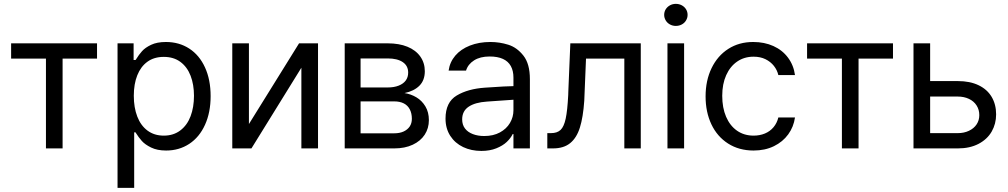

<svg xmlns="http://www.w3.org/2000/svg" viewBox="-20 -749 5089 969"><path d="M36.1 -530.3H469.7V-453.1H295.9V0H211.9V-453.1H36.1Z M573.2 -530.3H654.3V-446.3H664.1L667 -450.2Q680.7 -472.7 696.8 -490.7Q712.9 -508.8 742.7 -522.9Q772.5 -537.1 817.4 -537.1Q883.8 -537.1 935.1 -503.9Q986.3 -470.7 1014.6 -408.7Q1043 -346.7 1043 -263.7Q1043 -181.6 1014.6 -119.1Q986.3 -56.6 935.1 -22.9Q883.8 10.7 818.4 10.7Q773.4 10.7 742.7 -4.4Q711.9 -19.5 695.8 -37.6Q679.7 -55.7 665 -79.1L664.1 -81.1H657.2V199.2H573.2ZM806.6 -64.5Q855.5 -64.5 890.1 -90.8Q924.8 -117.2 941.9 -162.6Q959 -208 959 -265.6Q959 -322.3 941.9 -366.7Q924.8 -411.1 890.6 -436.5Q856.4 -461.9 806.6 -461.9Q757.8 -461.9 724.1 -437.5Q690.4 -413.1 672.9 -369.1Q655.3 -325.2 655.3 -265.6Q655.3 -206.1 672.9 -160.6Q690.4 -115.2 724.6 -89.8Q758.8 -64.5 806.6 -64.5Z M1489.3 -530.3H1585V0H1501V-407.2L1249 0H1152.3V-530.3H1236.3V-123Z M1719.7 -530.3H1936.5Q1994.1 -530.3 2036.1 -513.2Q2078.1 -496.1 2101.1 -463.9Q2124 -431.6 2124 -389.6Q2124 -343.8 2096.7 -316.4Q2069.3 -289.1 2021.5 -279.3Q2053.7 -274.4 2081.5 -257.8Q2109.4 -241.2 2127 -211.9Q2144.5 -182.6 2144.5 -142.6Q2144.5 -101.6 2123.5 -69.3Q2102.5 -37.1 2063 -18.6Q2023.4 0 1969.7 0H1719.7ZM2058.6 -149.4Q2058.6 -176.8 2048.3 -196.8Q2038.1 -216.8 2018.1 -227.1Q1998 -237.3 1969.7 -237.3H1799.8V-76.2H1969.7Q1997.1 -76.2 2017.1 -85.4Q2037.1 -94.7 2047.9 -110.8Q2058.6 -127 2058.6 -149.4ZM2040 -382.8Q2040 -417 2012.7 -435.5Q1985.4 -454.1 1936.5 -454.1H1799.8V-307.6H1936.5Q1968.8 -307.6 1992.2 -316.9Q2015.6 -326.2 2027.8 -342.8Q2040 -359.4 2040 -382.8Z M2493.2 -240.2 2437.5 -236.3Q2377.9 -232.4 2345.2 -210.4Q2312.5 -188.5 2312.5 -146.5Q2312.5 -119.1 2326.7 -100.6Q2340.8 -82 2366.2 -72.3Q2391.6 -62.5 2423.8 -62.5Q2469.7 -62.5 2502.9 -80.6Q2536.1 -98.6 2553.7 -128.4Q2571.3 -158.2 2571.3 -192.4V-357.4Q2571.3 -391.6 2558.1 -415.5Q2544.9 -439.5 2518.1 -451.7Q2491.2 -463.9 2451.2 -463.9Q2403.3 -463.9 2372.6 -444.3Q2341.8 -424.8 2332 -392.6H2244.1Q2250 -435.5 2277.8 -468.3Q2305.7 -501 2351.6 -519Q2397.5 -537.1 2455.1 -537.1Q2501 -537.1 2544.9 -523.4Q2588.9 -509.8 2621.6 -468.3Q2654.3 -426.8 2654.3 -349.6V0H2571.3V-72.3H2567.4Q2557.6 -51.8 2537.6 -32.7Q2517.6 -13.7 2484.9 -0.5Q2452.1 12.7 2409.2 12.7Q2358.4 12.7 2317.4 -6.8Q2276.4 -26.4 2252.4 -63.5Q2228.5 -100.6 2228.5 -150.4Q2228.5 -233.4 2285.2 -267.1Q2341.8 -300.8 2427.7 -306.6Q2437.5 -307.6 2521.5 -312.5L2577.1 -314.5L2578.1 -246.1Q2569.3 -246.1 2493.2 -240.2Z M2742.2 -77.1H2760.7Q2792 -77.1 2809.1 -93.3Q2826.2 -109.4 2835 -150.4Q2843.8 -191.4 2847.7 -269.5Q2847.7 -276.4 2848.1 -282.7Q2848.6 -289.1 2848.6 -295.9L2858.4 -530.3H3213.9V0H3130.9V-453.1H2937.5L2929.7 -264.6Q2929.7 -258.8 2929.2 -252.4Q2928.7 -246.1 2928.7 -240.2Q2922.9 -157.2 2906.7 -105.5Q2890.6 -53.7 2857.9 -26.9Q2825.2 0 2770.5 0H2742.2Z M3348.6 -530.3H3432.6V0H3348.6ZM3332 -673.8Q3332 -689.5 3339.8 -702.1Q3347.7 -714.8 3361.3 -722.2Q3375 -729.5 3390.6 -729.5Q3407.2 -729.5 3420.9 -722.2Q3434.6 -714.8 3442.4 -702.1Q3450.2 -689.5 3450.2 -673.8Q3450.2 -659.2 3442.4 -646Q3434.6 -632.8 3420.9 -625.5Q3407.2 -618.2 3390.6 -618.2Q3375 -618.2 3361.3 -625.5Q3347.7 -632.8 3339.8 -646Q3332 -659.2 3332 -673.8Z M3541 -262.7Q3541 -342.8 3571.3 -405.3Q3601.6 -467.8 3655.8 -502.4Q3710 -537.1 3781.2 -537.1Q3837.9 -537.1 3883.3 -516.6Q3928.7 -496.1 3957 -458Q3985.4 -419.9 3992.2 -370.1H3908.2Q3902.3 -395.5 3885.7 -416.5Q3869.1 -437.5 3843.3 -450.2Q3817.4 -462.9 3783.2 -462.9Q3736.3 -462.9 3700.7 -438.5Q3665 -414.1 3645 -369.6Q3625 -325.2 3625 -265.6Q3625 -205.1 3644.5 -159.7Q3664.1 -114.3 3699.7 -89.4Q3735.4 -64.5 3783.2 -64.5Q3814.5 -64.5 3840.3 -75.2Q3866.2 -85.9 3883.8 -106.9Q3901.4 -127.9 3908.2 -156.2H3992.2Q3985.4 -108.4 3958 -70.8Q3930.7 -33.2 3885.7 -11.2Q3840.8 10.7 3783.2 10.7Q3710 10.7 3654.8 -24.4Q3599.6 -59.6 3570.3 -121.6Q3541 -183.6 3541 -262.7Z M4053.2 -530.3H4486.8V-453.1H4313V0H4229V-453.1H4053.2Z M5007.3 -171.9Q5007.3 -124 4984.9 -85Q4962.4 -45.9 4918.5 -22.9Q4874.5 0 4814 0H4590.3V-530.3H4674.3V-77.1H4814Q4845.2 -77.1 4870.1 -88.9Q4895 -100.6 4908.7 -121.1Q4922.4 -141.6 4922.4 -168Q4922.4 -195.3 4908.7 -216.8Q4895 -238.3 4870.1 -250Q4845.2 -261.7 4814 -261.7H4660.6V-339.8H4814Q4875.5 -339.8 4918.9 -318.8Q4962.4 -297.9 4984.9 -259.8Q5007.3 -221.7 5007.3 -171.9Z"/></svg>

Font: Pretendard JP Variable
Style: Regular
Weight: 400
Designer: Base glyphs from Inter by Rasmus Andersson; Hangul glyphs from Noto Sans CJK(Source Han Sans) by Jang Soo-young and Kang
Foundry: Kil Hyung-jin
Version: Version 1.307;Glyphs 3.2 (3192)